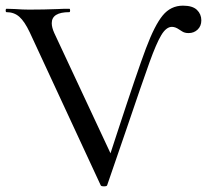

<svg xmlns="http://www.w3.org/2000/svg" viewBox="-22 -656 732 679"><path d="M1 -613Q-2 -613 -2 -619Q-2 -625 1 -625L32 -624Q58 -622 81 -622Q133 -622 183 -624Q198 -625 223 -625Q226 -625 226 -619Q226 -613 223 -613Q161 -613 161 -574Q161 -559 170 -539L379 -92L343 -35L393 -188Q463 -402 494 -484.5Q525 -567 553.5 -601.5Q582 -636 625 -636Q659 -636 674.5 -621Q690 -606 690 -584Q690 -564 677 -551.5Q664 -539 645 -539Q631 -539 622 -545Q613 -551 611 -552Q598 -561 586 -561Q566 -561 548.5 -532Q531 -503 506.5 -435Q482 -367 423 -193L357 -1Q356 3 346 3Q335 3 334 -1L83 -542Q65 -580 46.5 -596.5Q28 -613 1 -613Z"/></svg>

Font: Cormorant SC Medium
Style: Regular
Weight: 500
Designer: Christian Thalmann (Catharsis Fonts)
Foundry: Catharsis Fonts
Version: Version 4.000